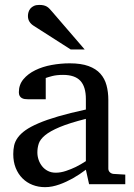

<svg xmlns="http://www.w3.org/2000/svg" viewBox="-20 -753 549 785"><path d="M331.1 -267.1Q263.7 -250 224.1 -233.4Q184.6 -216.8 164.3 -200Q144 -183.1 138.4 -165.8Q132.8 -148.4 132.8 -129.9Q132.8 -114.3 137.9 -99.4Q143.1 -84.5 152.6 -72.8Q162.1 -61 176 -54Q189.9 -46.9 208 -46.9Q228 -46.9 249.8 -54.2Q271.5 -61.5 289.6 -70.3Q310.5 -80.6 331.1 -94.2ZM344.2 0 331.1 -59.1Q304.7 -39.1 276.9 -23.4Q264.6 -16.6 251 -10.3Q237.3 -3.9 222.9 1.2Q208.5 6.3 193.6 9.3Q178.7 12.2 164.1 12.2Q136.7 12.2 113 2.9Q89.4 -6.3 71.8 -23.9Q54.2 -41.5 44.2 -66.4Q34.2 -91.3 34.2 -123Q34.2 -141.6 37.8 -158.2Q41.5 -174.8 52.7 -190.4Q64 -206.1 84.2 -220.5Q104.5 -234.9 137.5 -249Q170.4 -263.2 218 -277.1Q265.6 -291 331.1 -305.2V-348.1Q331.1 -398.4 308.6 -422.6Q286.1 -446.8 237.8 -446.8Q211.4 -446.8 192.9 -441.9Q174.3 -437 167 -434.1V-347.2H94.2Q87.4 -347.2 80.8 -348.1Q74.2 -349.1 68.8 -352.3Q63.5 -355.5 60.3 -361.1Q57.1 -366.7 57.1 -376Q57.1 -406.7 75.7 -429Q94.2 -451.2 124 -465.8Q153.8 -480.5 190.9 -487.3Q228 -494.1 265.1 -494.1Q311.5 -494.1 342 -482.9Q372.6 -471.7 390.4 -451.7Q408.2 -431.6 415.5 -404.3Q422.9 -377 422.9 -344.2V-64Q422.9 -54.7 429 -48.8Q435.1 -43 443.8 -42L492.2 -39.1V0ZM269 -550.8 117.2 -647.9Q106.4 -654.8 100.3 -664.6Q94.2 -674.3 94.2 -688Q94.2 -695.8 96.7 -703.9Q99.1 -711.9 104.5 -718.3Q109.9 -724.6 118.7 -728.8Q127.4 -732.9 140.1 -732.9Q150.9 -732.9 158.2 -731.2Q165.5 -729.5 171.4 -726.1Q177.2 -722.7 182.1 -717.5Q187 -712.4 192.4 -706.1L326.2 -550.8Z"/></svg>

Font: Charis SIL Phon
Style: Regular
Weight: 400
Foundry: SIL International
Version: Version 5.000